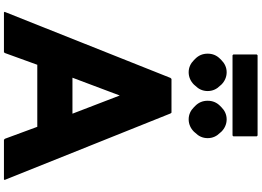

<svg xmlns="http://www.w3.org/2000/svg" viewBox="-192 -1096 1295 950"><g transform="rotate(90 455.0 -620.5)"><path d="M249 -1244V-1128L253 -1124H650L654 -1128V-1244L650 -1248H253ZM510 -1069 503 -1062C487 -1046 478 -1026 478 -1001C478 -976 487 -956 503 -940L510 -933C526 -917 546 -907 570 -907C594 -907 615 -917 631 -933L637 -940C653 -956 663 -976 663 -1001C663 -1026 653 -1046 637 -1062L631 -1069C615 -1085 594 -1095 570 -1095C546 -1095 526 -1085 510 -1069ZM277 -1069 270 -1062C254 -1046 245 -1026 245 -1001C245 -976 254 -956 270 -940L277 -933C293 -917 313 -907 337 -907C361 -907 382 -917 398 -933L404 -940C420 -956 430 -976 430 -1001C430 -1026 420 -1046 404 -1062L398 -1069C382 -1085 361 -1095 337 -1095C313 -1095 293 -1085 277 -1069ZM537 -822H370L365 -817L38 4L41 7H238L242 2L300 -158H607L666 2L671 7H867L870 4L541 -817ZM364 -332 452 -566 542 -332Z"/></g></svg>

Font: Hussar Woodtype
Style: Bd
Weight: 900
Foundry: Cannot Into Space Fonts
Version: Version 1.07